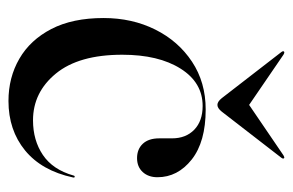

<svg xmlns="http://www.w3.org/2000/svg" viewBox="-136 -530 675 442"><g transform="rotate(90 201.0 -308.5)"><path d="M387.5 -334Q387.5 -313 375.5 -300Q363.5 -287 343.5 -287Q323 -287 310.5 -300.2Q298 -313.5 298 -338V-367.5Q298 -399.5 278 -418.8Q258 -438 223.5 -438Q169.5 -438 137.5 -387.2Q105.5 -336.5 105.5 -253Q105.5 -153 148.8 -100.2Q192 -47.5 256.5 -47.5Q302.5 -47.5 336.2 -70.2Q370 -93 383.5 -140.5Q384 -143.5 386.5 -143.5Q389 -143 388 -139.5Q372.5 -67.5 325.8 -29.2Q279 9 212 9Q158 9 114.8 -16Q71.5 -41 46.2 -89.8Q21 -138.5 21 -210Q21 -275.5 47.5 -328.8Q74 -382 121.5 -413.5Q169 -445 231.5 -445Q306 -445 346.8 -412.8Q387.5 -380.5 387.5 -334ZM236.5 -482Q228.5 -472 221 -472Q213.5 -472 205.5 -482L99.5 -619Q96 -623.5 98.5 -625.5Q100.5 -627 105.5 -624L221 -545L337 -624Q342 -627 343.5 -625.5Q346 -623.5 342.5 -619Z"/></g></svg>

Font: Fraunces144ptRegular
Style: Regular
Weight: 400
Version: Version 1.000;[0bf87f6ff]